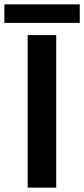

<svg xmlns="http://www.w3.org/2000/svg" viewBox="-44 -861 386 881"><path d="M83 0V-700H214V0ZM-24 -756V-841H322V-756Z"/></svg>

Font: REM Medium
Style: Regular
Weight: 500
Designer: Octavio Pardo
Foundry: Ashler Design
Version: Version 1.005;gftools[0.9.28]